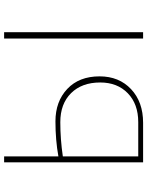

<svg xmlns="http://www.w3.org/2000/svg" viewBox="86 -784 698 909"><g transform="rotate(-90 434.5 -329.0)"><path d="M315 -415Q409 -415 468.5 -359Q528 -303 528 -206Q528 -114 467.5 -57Q407 0 308 0H121V-658H149V-401Q226 -415 315 -415ZM707 -658H737V0H707ZM311 -23Q397 -23 448 -72.5Q499 -122 499 -203Q499 -290 448.5 -341Q398 -392 311 -392Q230 -392 149 -380V-23Z"/></g></svg>

Font: EauTestInfant Extralight
Style: Regular
Weight: 250
Designer: Christian Thalmann (Catharsis Fonts)
Version: Version 0.001;PS 000.001;hotconv 1.0.88;makeotf.lib2.5.64775